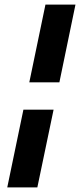

<svg xmlns="http://www.w3.org/2000/svg" viewBox="-20 -749 349 836"><path d="M107.6 -390.6 177.9 -729H308.6L238.6 -390.6ZM11.6 67 81.9 -271.4H213.3L142.6 67Z"/></svg>

Font: Mona Sans
Style: Italic
Weight: 200
Italic angle: -11.6951°
Designer: Deni Anggara
Foundry: GitHub
Version: Version 2.000